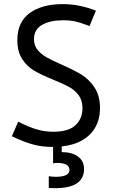

<svg xmlns="http://www.w3.org/2000/svg" viewBox="-20 -727 571 957"><path d="M285.2 -405.8Q346.7 -378.9 385.3 -355.5Q423.8 -332 451.2 -291Q478.5 -250 478.5 -188.5Q478.5 -135.3 456.3 -94.5Q434.1 -53.7 391.1 -28.6Q348.1 -3.4 287.6 2.9V31.2Q339.4 31.2 369.1 53.5Q398.9 75.7 398.9 115.2Q398.9 210.9 254.9 210.9Q240.7 210.9 223.1 210V151.4Q244.6 154.3 257.3 154.3Q326.2 154.3 326.2 120.1Q326.2 85 263.2 85Q256.8 85 244.6 86.9V5.4Q192.4 5.9 145.8 -6.6Q99.1 -19 39.1 -47.9L70.8 -120.6Q126 -92.3 165.8 -81.3Q205.6 -70.3 244.6 -70.3Q321.3 -70.3 356.2 -102.8Q391.1 -135.3 391.1 -188.5Q391.1 -227.1 371.8 -252.7Q352.5 -278.3 324 -293.9Q295.4 -309.6 245.6 -329.6Q187 -353.5 151.6 -374Q116.2 -394.5 91.3 -431.6Q66.4 -468.8 66.4 -526.4Q66.4 -617.2 127.9 -661.9Q189.5 -706.5 292.5 -706.5Q376 -706.5 458 -673.8L426.3 -597.2L414.1 -601.6Q383.8 -613.3 357.4 -619.6Q331.1 -626 293.9 -626Q231 -626 190.2 -603.3Q149.4 -580.6 149.4 -531.2Q149.4 -500.5 167.2 -478.5Q185.1 -456.5 211.4 -441.7Q237.8 -426.8 285.2 -405.8Z"/></svg>

Font: Selawik
Style: Regular
Weight: 400
Designer: Aaron Bell
Foundry: Microsoft Corporation
Version: Version 1.01